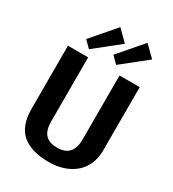

<svg xmlns="http://www.w3.org/2000/svg" viewBox="-229 -1098 1116 1235"><g transform="rotate(30 329.5 -481.0)"><path d="M330 10Q197 10 130 -48.5Q63 -107 63 -231V-700H213V-224Q213 -159 241.5 -128Q270 -97 330 -97Q446 -97 446 -224V-700H596V-231Q596 -172 575.5 -126.5Q555 -81 518.5 -51Q482 -21 434 -5.5Q386 10 330 10ZM374 -894 191 -748 143 -796 295 -972ZM576 -894 393 -748 345 -796 497 -972Z"/></g></svg>

Font: Pathway Extreme SemiCondensed
Style: Bold
Weight: 700
Width: 4
Version: Version 1.001;gftools[0.9.26]